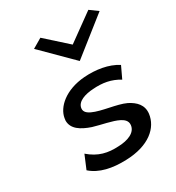

<svg xmlns="http://www.w3.org/2000/svg" viewBox="-186 -892 922 1007"><g transform="rotate(-30 275.5 -388.5)"><path d="M154 -744 330 -569 551 -744 503 -779 341 -662 212 -778ZM74 -55C124 -10 199 5 281 2C422 -2 496 -69 506 -148C512 -199 481 -230 438 -252C385 -277 298 -282 245 -307C229 -315 210 -327 213 -350C218 -389 269 -404 317 -407C376 -411 425 -403 474 -373L507 -443C453 -478 379 -489 309 -484C190 -475 121 -410 111 -350L109 -335C109 -285 153 -257 212 -237C261 -222 322 -213 361 -193C378 -184 397 -170 394 -144C389 -100 338 -82 284 -80C218 -76 163 -88 108 -136Z"/></g></svg>

Font: Bluebird
Style: LiExtObl
Weight: 300
Designer: Jasper
Foundry: Cannot Into Space Fonts
Version: Version 0.98